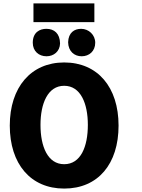

<svg xmlns="http://www.w3.org/2000/svg" viewBox="-20 -1077 825 1119"><path d="M671 -345C671 -122 552 22 354 22C158 22 37 -122 37 -345C37 -568 160 -713 354 -713C550 -713 671 -568 671 -345ZM492 -349C492 -474 450 -577 354 -577C258 -577 216 -473 216 -349C216 -223 258 -120 354 -120C451 -120 492 -223 492 -349ZM175 -948V-1057H530V-948ZM330 -824C329 -777 293 -749 251 -749C206 -749 171 -779 171 -828C171 -889 212 -909 250 -909C296 -909 329 -882 330 -824ZM535 -828C535 -779 500 -749 456 -749C413 -749 378 -778 377 -831C379 -887 413 -909 453 -909C497 -909 535 -874 535 -828Z"/></svg>

Font: Repo ExtraBold
Style: Bold
Weight: 700
Designer: Stefan Peev
Foundry: Context Ltd
Version: Version 1.502